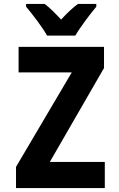

<svg xmlns="http://www.w3.org/2000/svg" viewBox="-20 -951 603 971"><path d="M218 -771H361C385 -813 436 -880 467 -917V-931H374C346 -910 320 -886 289 -852C259 -884 233 -911 206 -931H112V-917C143 -881 196 -811 218 -771ZM61 0H510V-132H232L506 -607V-714H74V-585H343L61 -107Z"/></svg>

Font: Noto Sans Mono SemiCondensed ExtraBold
Style: Regular
Weight: 800
Width: 4
Designer: Monotype Design Team
Foundry: Monotype Imaging Inc.
Version: Version 2.014